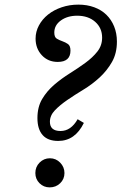

<svg xmlns="http://www.w3.org/2000/svg" viewBox="-20 -801 526 831"><path d="M195 10Q169 10 151 -8Q133 -26 133 -52Q133 -79 151.5 -97.5Q170 -116 196 -116Q222 -116 240.5 -97Q259 -78 259 -52Q259 -26 240.5 -8Q222 10 195 10ZM142 -290Q142 -338 162.5 -372.5Q183 -407 214.5 -434Q246 -461 282 -483.5Q318 -506 349.5 -529Q381 -552 401.5 -578Q422 -604 422 -638Q422 -680 392 -706.5Q362 -733 314 -733Q272 -733 243.5 -712.5Q215 -692 215 -660Q215 -640 226 -633.5Q237 -627 250 -622.5Q263 -618 274 -610.5Q285 -603 285 -582Q285 -533 230 -533Q188 -533 161 -562Q134 -591 134 -634Q134 -664 148.5 -691Q163 -718 188 -738Q213 -758 247 -769.5Q281 -781 319 -781Q357 -781 388 -769.5Q419 -758 440.5 -737Q462 -716 474 -686.5Q486 -657 486 -621Q486 -570 464.5 -532.5Q443 -495 411 -465.5Q379 -436 341 -413Q303 -390 271 -368Q239 -346 217.5 -323.5Q196 -301 196 -274Q196 -234 242 -234Q287 -234 316 -285L343 -269Q305 -191 232 -191Q187 -191 164.5 -216.5Q142 -242 142 -290Z"/></svg>

Font: SVN-Libre Baskerville
Style: Italic
Weight: 400
Italic angle: -14°
Designer: Pablo Impallari, Rodrigo Fuenzalida
Foundry: Pablo Impallari, Rodrigo Fuenzalida
Version: Version 1.000; ttfautohint (v1.8.4)